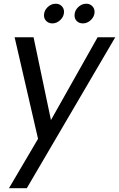

<svg xmlns="http://www.w3.org/2000/svg" viewBox="-20 -747 635 1025"><path d="M183.1 -5.9 58.1 -547.9H159.2L252 -106L501 -547.9H595.2L123 257.8H27.8ZM259.8 -622.1Q240.2 -622.1 227.5 -634.3Q214.8 -646.5 214.8 -665Q214.8 -689.9 233.9 -708.5Q252.9 -727.1 277.8 -727.1Q296.9 -727.1 309.3 -714.6Q321.8 -702.1 321.8 -684.1Q321.8 -659.2 302.5 -640.6Q283.2 -622.1 259.8 -622.1ZM422.9 -622.1Q402.8 -622.1 390.4 -634Q377.9 -646 377.9 -665Q377.9 -689.9 397 -708.5Q416 -727.1 440.9 -727.1Q459.5 -727.1 472.2 -714.6Q484.9 -702.1 484.9 -684.1Q484.9 -659.2 465.6 -640.6Q446.3 -622.1 422.9 -622.1Z"/></svg>

Font: SVN-Poppins
Style: Italic
Weight: 400
Italic angle: -10°
Designer: Ninad Kale (Devanagari), Jonny Pinhorn (Latin)
Foundry: Indian Type Foundry
Version: Version 3.002 2017